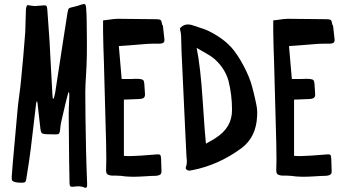

<svg xmlns="http://www.w3.org/2000/svg" viewBox="-20 -802 1712 950"><path d="M398 126Q379 116 343 122Q332 123 328 119.5Q324 116 324 104Q322 28 322 -10Q320 -162 320 -238Q320 -251 320.5 -266Q321 -281 322 -299.5Q323 -318 323 -329Q323 -340 322 -344L318 -345Q316 -336 311.5 -319Q307 -302 305 -294Q289 -228 282 -195Q279 -179 277 -156Q275 -144 271.5 -140.5Q268 -137 256 -137Q224 -137 208 -138Q192 -139 187 -143.5Q182 -148 180 -164Q175 -202 167 -278Q167 -289 163 -303L159 -292L132 -64Q126 -14 110 84Q108 96 104 99Q100 102 88 102H84Q73 102 59 100Q45 97 41 92Q37 87 38 73Q39 51 43 7L67 -260Q69 -284 75.5 -332Q82 -380 84 -404Q96 -524 105 -644L108 -746Q108 -770 116 -777Q130 -774 152 -772L191 -775Q205 -777 209 -773Q213 -769 214 -756Q222 -652 225 -600Q227 -556 232 -469Q237 -382 239 -339Q239 -331 241 -315L246 -314Q247 -319 249.5 -328.5Q252 -338 253 -343L292 -598Q306 -692 314 -739Q317 -757 321 -760.5Q325 -764 344 -768Q363 -772 382 -779Q395 -784 400 -781Q405 -778 406 -765Q409 -728 409 -690L410 -598Q410 -507 409 -507Q409 -483 405.5 -428.5Q402 -374 402 -345Q402 -245 406 -45V-51Q407 3 411 104V118Q409 131 398 126Z M577 68Q569 67 555.5 67Q542 67 534 67Q516 65 510 59Q504 53 505 35Q507 3 505 -94Q503 -161 499.5 -296Q496 -431 494 -499Q493 -524 491.5 -573Q490 -622 490 -646V-701Q499 -702 514 -704Q529 -706 540 -707.5Q551 -709 561 -709Q625 -709 753 -707Q770 -707 775 -702.5Q780 -698 782 -681L786 -675Q787 -664 789.5 -643Q792 -622 793 -612Q795 -598 790.5 -592.5Q786 -587 771 -586Q761 -586 741 -586Q721 -586 711 -585Q696 -584 667 -581.5Q638 -579 624 -578L568 -574L582 -411H627L650 -412Q672 -412 672 -411Q684 -410 688.5 -405.5Q693 -401 694 -388L697 -343Q699 -326 693 -319.5Q687 -313 668 -312L593 -309V-31Q619 -28 677 -32Q754 -38 756 -38Q769 -39 772.5 -35.5Q776 -32 777 -18Q778 -8 778 12.5Q778 33 779 43Q781 62 763 66Q755 68 748 68Q732 68 695 70.5Q658 73 630.5 72.5Q603 72 577 68Z M914 42Q906 41 901.5 35.5Q897 30 900 23Q903 16 904 7Q905 -2 904.5 -8Q904 -14 903 -24.5Q902 -35 902 -40L893 -229L878 -553Q878 -566 877 -591Q876 -616 876 -628Q875 -640 870 -661Q894 -691 936 -676Q952 -670 984 -660Q1017 -649 1057 -623.5Q1097 -598 1120 -572V-573Q1153 -537 1184.5 -478Q1216 -419 1228 -371Q1229 -369 1235 -344Q1241 -319 1242.5 -312Q1244 -305 1248 -286Q1252 -267 1252.5 -253Q1253 -239 1252 -225Q1247 -123 1175 -69Q1061 15 931 40Q923 42 917 42ZM999 -91Q1027 -107 1044 -117L1045 -118Q1129 -170 1128 -259Q1128 -334 1110 -404Q1094 -458 1054 -498Q1042 -511 1026.5 -521.5Q1011 -532 987 -545.5Q963 -559 953 -565Q972 -473 983 -302.5Q994 -132 999 -91Z M1419 68Q1411 67 1397.5 67Q1384 67 1376 67Q1358 65 1352 59Q1346 53 1347 35Q1349 3 1347 -94Q1345 -161 1341.5 -296Q1338 -431 1336 -499Q1335 -524 1333.5 -573Q1332 -622 1332 -646V-701Q1341 -702 1356 -704Q1371 -706 1382 -707.5Q1393 -709 1403 -709Q1467 -709 1595 -707Q1612 -707 1617 -702.5Q1622 -698 1624 -681L1628 -675Q1629 -664 1631.5 -643Q1634 -622 1635 -612Q1637 -598 1632.5 -592.5Q1628 -587 1613 -586Q1603 -586 1583 -586Q1563 -586 1553 -585Q1538 -584 1509 -581.5Q1480 -579 1466 -578L1410 -574L1424 -411H1469L1492 -412Q1514 -412 1514 -411Q1526 -410 1530.5 -405.5Q1535 -401 1536 -388L1539 -343Q1541 -326 1535 -319.5Q1529 -313 1510 -312L1435 -309V-31Q1461 -28 1519 -32Q1596 -38 1598 -38Q1611 -39 1614.5 -35.5Q1618 -32 1619 -18Q1620 -8 1620 12.5Q1620 33 1621 43Q1623 62 1605 66Q1597 68 1590 68Q1574 68 1537 70.5Q1500 73 1472.5 72.5Q1445 72 1419 68Z"/></svg>

Font: Because We Connect
Style: Regular
Weight: 400
Designer: Liz Wetzel, Aaron Williamson, Russ McMullin
Foundry: Red Hat
Version: Version 1.000